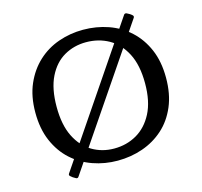

<svg xmlns="http://www.w3.org/2000/svg" viewBox="-116 -907 1135 1080"><g transform="rotate(-15 451.5 -367.5)"><path d="M450 9Q375 9 306.5 -15Q238 -39 185.5 -86.5Q133 -134 102 -205.5Q71 -277 71 -372Q71 -466 102 -537Q133 -608 185.5 -656.5Q238 -705 306.5 -729Q375 -753 450 -753Q527 -753 596 -729Q665 -705 718 -656.5Q771 -608 801.5 -537Q832 -466 832 -372Q832 -277 801.5 -205.5Q771 -134 718 -86.5Q665 -39 596 -15Q527 9 450 9ZM448 -62Q521 -62 580 -96Q639 -130 674.5 -198.5Q710 -267 710 -372Q710 -478 674.5 -546.5Q639 -615 580 -648Q521 -681 448 -681Q378 -681 320.5 -648Q263 -615 229 -546.5Q195 -478 195 -372Q195 -267 229 -198.5Q263 -130 320.5 -96Q378 -62 448 -62ZM212 39Q207 47 198 44Q188 39 180 33.5Q172 28 166 22Q160 15 166 7L696 -775Q701 -782 711 -779Q720 -775 728.5 -769.5Q737 -764 743 -758Q749 -751 743 -743Z"/></g></svg>

Font: Hahmlet Medium
Style: Regular
Weight: 500
Version: Version 1.002